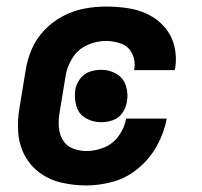

<svg xmlns="http://www.w3.org/2000/svg" viewBox="-20 -558 616 586"><path d="M244 8Q285 8 327 -4Q369 -16 404 -46Q439 -76 460 -115Q481 -154 489 -196H365Q360 -168 342.5 -143.5Q325 -119 298 -108Q271 -97 244 -97Q222 -97 202 -105Q182 -113 171.5 -131Q161 -149 159.5 -171Q158 -193 162 -215L180 -325Q184 -353 200.5 -380Q217 -407 245.5 -420Q274 -433 303 -433Q328 -433 350.5 -424.5Q373 -416 383.5 -394Q394 -372 390 -347L389 -344H513Q514 -347 515 -351Q520 -385 512 -417.5Q504 -450 483 -474.5Q462 -499 433 -513.5Q404 -528 370.5 -533Q337 -538 303 -538Q270 -538 236.5 -531.5Q203 -525 171.5 -508.5Q140 -492 115 -465.5Q90 -439 76.5 -407Q63 -375 58 -342L40 -232Q33 -193 35.5 -155Q38 -117 55 -84.5Q72 -52 101.5 -30.5Q131 -9 168 -0.5Q205 8 244 8ZM289 -185Q306 -185 324 -191Q342 -197 353 -212.5Q364 -228 367 -246Q372 -271 364.5 -295.5Q357 -320 335.5 -332.5Q314 -345 289 -345Q271 -345 253.5 -339Q236 -333 224.5 -317.5Q213 -302 210 -285Q206 -259 213 -234.5Q220 -210 241.5 -197.5Q263 -185 289 -185Z"/></svg>

Font: Iosevka Sparkle Oblique
Style: Bold
Weight: 700
Italic angle: -9°
Designer: Belleve Invis
Foundry: Belleve Invis
Version: Version 4.5.0; ttfautohint (v1.8.3)